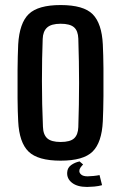

<svg xmlns="http://www.w3.org/2000/svg" viewBox="-20 -628 479 760"><path d="M220 8Q130 8 93 -28Q56 -64 52 -148Q50 -184 49.5 -239Q49 -294 49.5 -351.5Q50 -409 52 -452Q57 -537 94 -572.5Q131 -608 220 -608Q311 -608 347 -571.5Q383 -535 387 -452Q389 -412 389.5 -357.5Q390 -303 389.5 -247.5Q389 -192 387 -148Q383 -64 346.5 -28Q310 8 220 8ZM220 -66Q258 -66 273.5 -80.5Q289 -95 290 -125Q293 -215 293 -299.5Q293 -384 290 -475Q289 -506 273 -520Q257 -534 220 -534Q183 -534 166.5 -519Q150 -504 149 -474Q146 -398 146 -307Q146 -216 150 -126Q151 -95 167 -80.5Q183 -66 220 -66ZM246 54Q247 36 261.5 25.5Q276 15 295 11L309 23Q303 29 298.5 35.5Q294 42 294 49Q294 57 302 63.5Q310 70 327 70Q336 70 350.5 68.5Q365 67 374 65L384 105Q370 109 353 110.5Q336 112 325 112Q286 112 265 95.5Q244 79 246 54Z"/></svg>

Font: Big Shoulders Text SemiBold
Style: Regular
Weight: 600
Designer: Patric King
Foundry: XO Type Co
Version: Version 1.000; ttfautohint (v1.8.2)